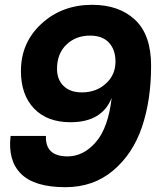

<svg xmlns="http://www.w3.org/2000/svg" viewBox="-20 -764 654 798"><path d="M252 14Q124 14 68 -41Q12 -96 24 -199H171Q169 -157 191.5 -135.5Q214 -114 261 -114Q327 -114 378.5 -173.5Q430 -233 444 -357Q404 -256 273 -256Q176 -256 121.5 -313Q67 -370 67 -469Q67 -587 152.5 -665.5Q238 -744 363 -744Q475 -744 541.5 -681.5Q608 -619 608 -491Q608 -348 570 -236Q532 -124 450 -55Q368 14 252 14ZM217 -478Q217 -433 244.5 -406.5Q272 -380 320 -380Q380 -380 420 -416.5Q460 -453 460 -508Q460 -557 433 -586.5Q406 -616 354 -616Q295 -616 256 -578.5Q217 -541 217 -478Z"/></svg>

Font: Nacelle Bold
Style: Italic
Weight: 700
Italic angle: -12°
Designer: Sora Sagano
Foundry: Sora Sagano
Version: Version 1.000;FEAKit 1.0